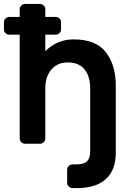

<svg xmlns="http://www.w3.org/2000/svg" viewBox="-31 -730 672 975"><path d="M362 225H337Q326 225 318 217Q310 209 310 198V132Q310 121 318 113Q326 105 337 105H352Q395 105 411 89Q427 73 427 40V-281Q427 -343 398 -378Q369 -413 313 -413Q261 -413 230 -377Q199 -341 199 -281V-27Q199 -16 191 -8Q183 0 172 0H96Q85 0 77 -8Q69 -16 69 -27V-554H16Q5 -554 -3 -562Q-11 -570 -11 -581V-617Q-11 -628 -3 -636Q5 -644 16 -644H69V-683Q69 -694 77 -702Q85 -710 96 -710H172Q183 -710 191 -702Q199 -694 199 -683V-644H252Q263 -644 271 -636Q279 -628 279 -617V-581Q279 -570 271 -562Q263 -554 252 -554H199V-470Q259 -530 343 -530Q456 -530 506.5 -465Q557 -400 557 -296V45Q557 134 506.5 179.5Q456 225 362 225Z"/></svg>

Font: Hezaedrus Medium
Style: Regular
Weight: 500
Designer: Hubert & Fischer
Foundry: Hubert & Fischer
Version: Version 1.10;September 3, 2019;FontCreator 11.5.0.2425 64-bi